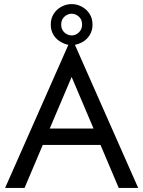

<svg xmlns="http://www.w3.org/2000/svg" viewBox="-20 -918 700 938"><path d="M228 -798Q228 -828 242.5 -850.5Q257 -873 280.5 -885.5Q304 -898 330 -898Q356 -898 379.5 -885.5Q403 -873 417.5 -850.5Q432 -828 432 -798Q432 -768 417.5 -745.5Q403 -723 380 -711Q363 -702 346 -699L655 0H560L471 -210H189L100 0H5L314 -699Q297 -702 281 -711Q257 -723 242.5 -745.5Q228 -768 228 -798ZM279 -798Q279 -773 295 -759Q311 -745 330 -745Q343 -745 354.5 -751.5Q366 -758 373.5 -770Q381 -782 381 -798Q381 -823 365 -837Q349 -851 330 -851Q318 -851 306 -844.5Q294 -838 286.5 -826.5Q279 -815 279 -798ZM223 -290H437L330 -542Z"/></svg>

Font: Venryn Sans
Style: Regular
Weight: 400
Designer: Owen Earl, indestructible type* (font) & Cristiano Sobral (main changes)
Version: Version 3.600; ttfautohint (v1.8.3)